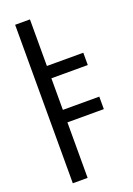

<svg xmlns="http://www.w3.org/2000/svg" viewBox="-166 -750 699 1011"><g transform="rotate(-20 183.0 -245.0)"><path d="M116 -428H345V-359H116ZM116 -182H345V-112H116ZM58 -689H141V199H58Z"/></g></svg>

Font: korean15
Style: Book
Weight: 400
Designer: Jelle Bosma - Monotype Design Team
Foundry: Monotype Imaging Inc.
Version: Version 2.003